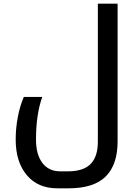

<svg xmlns="http://www.w3.org/2000/svg" viewBox="-20 -780 757 1040"><path d="M290 240Q185 240 125 168.5Q65 97 65 -24Q65 -85 76.5 -146Q88 -207 109 -255H209Q175 -161 175 -24Q175 57 209.5 102.5Q244 148 306 148H348Q432 148 471 108Q510 68 510 -11V-760H617V-14Q617 112 552.5 176Q488 240 352 240Z"/></svg>

Font: Noto Kufi Arabic Medium
Style: Regular
Weight: 500
Designer: Monotype Design Team, David Williams, Khaled Hosny
Foundry: Google LLC
Version: Version 2.109; ttfautohint (v1.8.4.7-5d5b)